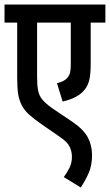

<svg xmlns="http://www.w3.org/2000/svg" viewBox="-20 -642 486 849"><path d="M446 -542H381V-360Q381 -315 375 -289Q369 -263 353 -244Q324 -208 257 -193L232 -274Q264 -282 277 -297Q286 -307 289.5 -320Q293 -333 293 -357V-542H144V-302Q144 -265 148.5 -242Q153 -219 167 -202Q181 -185 210 -164L302 -102Q350 -69 368.5 -34Q387 1 387 44Q387 88 373 121Q359 154 337 187L262 141Q277 121 287.5 99.5Q298 78 298 51Q298 28 288 7Q278 -14 247 -35L159 -96Q130 -116 109 -135Q88 -154 77 -175Q65 -198 60.5 -225Q56 -252 56 -300V-542H0V-622H446Z"/></svg>

Font: Noto Sans ExtraCondensed Medium
Style: Italic
Weight: 500
Width: 2
Italic angle: -12°
Designer: Monotype Design Team
Foundry: Monotype Imaging Inc.
Version: Version 2.013; ttfautohint (v1.8.4.7-5d5b)